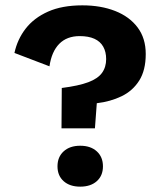

<svg xmlns="http://www.w3.org/2000/svg" viewBox="-20 -690 609 718"><path d="M210 -210 211 -361Q274 -369 310 -382.5Q346 -396 361.5 -417.5Q377 -439 377 -469Q377 -496 366 -515.5Q355 -535 333 -545Q311 -555 278 -555Q230 -555 201.5 -526Q173 -497 165 -442L34 -492Q45 -543 76 -583Q107 -623 159.5 -646.5Q212 -670 288 -670Q357 -670 410.5 -649Q464 -628 494.5 -587.5Q525 -547 525 -488Q525 -427 500.5 -388.5Q476 -350 434.5 -330Q393 -310 342 -304L335 -210ZM280 8Q241 8 218 -12.5Q195 -33 195 -68Q195 -103 218 -124Q241 -145 280 -145Q319 -145 342 -124Q365 -103 365 -68Q365 -33 342 -12.5Q319 8 280 8Z"/></svg>

Font: Kantumruy Pro SemiBold
Style: Regular
Weight: 600
Version: Version 1.002